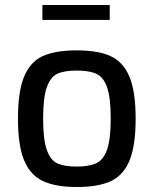

<svg xmlns="http://www.w3.org/2000/svg" viewBox="-20 -744 616 770"><path d="M52 -268Q52 -378 77 -437.5Q102 -497 152.5 -519.5Q203 -542 288 -542Q373 -542 423.5 -519Q474 -496 499 -436.5Q524 -377 524 -268Q524 -160 499.5 -100.5Q475 -41 424.5 -17.5Q374 6 288 6Q203 6 152 -18Q101 -42 76.5 -101.5Q52 -161 52 -268ZM424 -269Q424 -352 409.5 -393.5Q395 -435 366.5 -448Q338 -461 288 -461Q237 -461 209.5 -448Q182 -435 167.5 -393.5Q153 -352 153 -269Q153 -185 167.5 -143.5Q182 -102 209.5 -89Q237 -76 288 -76Q338 -76 366.5 -89.5Q395 -103 409.5 -144.5Q424 -186 424 -269ZM150 -724H420V-664H150Z"/></svg>

Font: Exo Medium
Style: Regular
Weight: 500
Designer: Natanael Gama
Foundry: Natanael Gama
Version: Version 1.500; ttfautohint (v1.6)